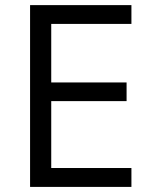

<svg xmlns="http://www.w3.org/2000/svg" viewBox="-20 -734 596 754"><path d="M496.1 0H98.1V-713.9H496.1V-640.1H181.2V-410.2H477.1V-336.9H181.2V-74.2H496.1Z"/></svg>

Font: f0_52653 
Style: Regular
Weight: 400
Foundry: Ascender Corporation
Version: Version 1.10